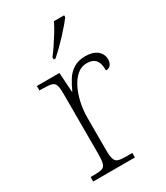

<svg xmlns="http://www.w3.org/2000/svg" viewBox="-191 -847 801 928"><g transform="rotate(-30 209.5 -383.0)"><path d="M46 0V-25H64Q92 -25 107.5 -29Q123 -33 128.5 -49.5Q134 -66 134 -101V-439Q134 -473 128.5 -488Q123 -503 106.5 -507Q90 -511 56 -511H41V-536H167L174 -427H176Q189 -456 205.5 -483Q222 -510 249 -527Q276 -544 315 -544Q357 -544 380.5 -525Q404 -506 404 -475Q404 -459 395.5 -446.5Q387 -434 368 -434Q368 -463 361 -479.5Q354 -496 339.5 -503.5Q325 -511 303 -511Q274 -511 250.5 -491Q227 -471 210.5 -438Q194 -405 185 -364Q176 -323 176 -280V-100Q176 -65 182 -49Q188 -33 203 -29Q218 -25 246 -25H279V0ZM176 -619Q191 -638 208.5 -664Q226 -690 242.5 -717Q259 -744 269 -766H326V-756Q317 -743 300 -723Q283 -703 262.5 -681Q242 -659 222 -639.5Q202 -620 186 -606H176Z"/></g></svg>

Font: Noto Serif Thai ExtraLight
Style: Regular
Weight: 250
Version: Version 2.001